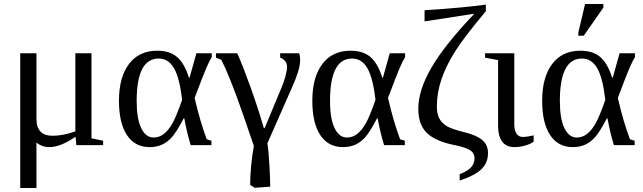

<svg xmlns="http://www.w3.org/2000/svg" viewBox="-20 -725 3214 959"><path d="M437 -459V-34.2L495.1 -22V0H361.3L357.4 -42Q282.2 9.8 227.1 9.8Q188.5 9.8 162.1 -13.2V213.9H81.1V-459H162.1V-130.9Q162.1 -46.9 243.2 -46.9Q294.9 -46.9 356.4 -68.8V-459Z M1036.1 -22V0H932.6Q914.6 -57.6 900.4 -133.8H897.5Q862.3 -66.9 839.8 -41.3Q817.4 -15.6 790 -2.9Q762.7 9.8 727.1 9.8Q653.8 9.8 614 -50.3Q574.2 -110.4 574.2 -221.2Q574.2 -339.4 624.3 -405.5Q674.3 -471.7 765.1 -471.7Q827.6 -471.7 864.3 -440.4Q900.9 -409.2 923.8 -336.9H926.8L960.9 -459H1037.6V-439.5Q1026.4 -421.9 1011.2 -387.2Q996.1 -352.5 952.1 -235.8Q980 -115.7 1012.7 -29.3ZM889.6 -226.1Q877 -336.4 849.1 -384.5Q821.3 -432.6 772.5 -432.6Q662.6 -432.6 662.6 -221.2Q662.6 -131.3 685.5 -84.7Q708.5 -38.1 746.6 -38.1Q775.9 -38.1 799.1 -56.6Q822.3 -75.2 841.6 -109.4Q860.8 -143.6 889.6 -226.1Z M1058.6 -437V-459H1165Q1194.3 -393.1 1231.7 -288.8Q1269 -184.6 1297.9 -85H1301.8L1384.8 -284.2Q1396.5 -310.5 1405 -341.3Q1413.6 -372.1 1413.6 -390.1Q1413.6 -410.2 1402.3 -421.9Q1391.1 -433.6 1379.4 -437V-459H1473.6Q1479 -450.7 1479 -421.9Q1479 -377 1436.5 -283.7L1315.4 -8.8Q1321.8 29.8 1325.7 99.9Q1329.6 169.9 1329.6 207.5L1252 212.9L1229.5 198.7Q1229.5 155.3 1234.6 101.3Q1239.7 47.4 1248 3.9Q1184.6 -182.1 1163.1 -240Q1141.6 -297.9 1122.1 -345.2Q1102.5 -392.6 1085.4 -426.3Z M2002 -22V0H1898.4Q1880.4 -57.6 1866.2 -133.8H1863.3Q1828.1 -66.9 1805.7 -41.3Q1783.2 -15.6 1755.9 -2.9Q1728.5 9.8 1692.9 9.8Q1619.6 9.8 1579.8 -50.3Q1540 -110.4 1540 -221.2Q1540 -339.4 1590.1 -405.5Q1640.1 -471.7 1731 -471.7Q1793.5 -471.7 1830.1 -440.4Q1866.7 -409.2 1889.6 -336.9H1892.6L1926.8 -459H2003.4V-439.5Q1992.2 -421.9 1977.1 -387.2Q1961.9 -352.5 1918 -235.8Q1945.8 -115.7 1978.5 -29.3ZM1855.5 -226.1Q1842.8 -336.4 1814.9 -384.5Q1787.1 -432.6 1738.3 -432.6Q1628.4 -432.6 1628.4 -221.2Q1628.4 -131.3 1651.4 -84.7Q1674.3 -38.1 1712.4 -38.1Q1741.7 -38.1 1764.9 -56.6Q1788.1 -75.2 1807.4 -109.4Q1826.7 -143.6 1855.5 -226.1Z M2417.5 40Q2417.5 87.4 2385.3 119.4Q2353 151.4 2275.9 176.8V145Q2314.9 129.9 2332.5 111.1Q2350.1 92.3 2350.1 65.9Q2350.1 37.6 2324.7 23.4Q2299.3 9.3 2249.5 -0.5Q2154.3 -19.5 2111.8 -61.3Q2069.3 -103 2069.3 -182.1Q2069.3 -273.9 2134.3 -386.2Q2199.2 -498.5 2347.2 -654.3V-656.2L2100.6 -618.2V-673.8Q2304.2 -687 2406.7 -702.1V-668.9Q2298.3 -539.6 2253.4 -468.5Q2208.5 -397.5 2185.3 -330.1Q2162.1 -262.7 2162.1 -191.9Q2162.1 -156.7 2174.3 -133.5Q2186.5 -110.4 2210.7 -95.5Q2234.9 -80.6 2296.4 -65.4Q2356.4 -51.3 2387 -27.1Q2417.5 -2.9 2417.5 40Z M2548.8 -104.5Q2548.8 -72.8 2560.3 -56.9Q2571.8 -41 2590.3 -41Q2612.8 -41 2645.5 -48.8V-17.1Q2628.4 -4.9 2601.6 2.4Q2574.7 9.8 2549.8 9.8Q2508.3 9.8 2488 -18.1Q2467.8 -45.9 2467.8 -96.2V-424.8L2402.8 -437V-459H2548.8Z M3149.9 -22V0H3046.4Q3028.3 -57.6 3014.2 -133.8H3011.2Q2976.1 -66.9 2953.6 -41.3Q2931.2 -15.6 2903.8 -2.9Q2876.5 9.8 2840.8 9.8Q2767.6 9.8 2727.8 -50.3Q2688 -110.4 2688 -221.2Q2688 -339.4 2738 -405.5Q2788.1 -471.7 2878.9 -471.7Q2941.4 -471.7 2978 -440.4Q3014.6 -409.2 3037.6 -336.9H3040.5L3074.7 -459H3151.4V-439.5Q3140.1 -421.9 3125 -387.2Q3109.9 -352.5 3065.9 -235.8Q3093.8 -115.7 3126.5 -29.3ZM3003.4 -226.1Q2990.7 -336.4 2962.9 -384.5Q2935.1 -432.6 2886.2 -432.6Q2776.4 -432.6 2776.4 -221.2Q2776.4 -131.3 2799.3 -84.7Q2822.3 -38.1 2860.4 -38.1Q2889.6 -38.1 2912.8 -56.6Q2936 -75.2 2955.3 -109.4Q2974.6 -143.6 3003.4 -226.1ZM2868.7 -546.4V-562.5L2902.3 -705.1H2993.7V-687L2895.5 -546.4Z"/></svg>

Font: Tinos
Style: Regular
Weight: 400
Designer: Steve Matteson
Foundry: Monotype Imaging Inc.
Version: Version 1.23